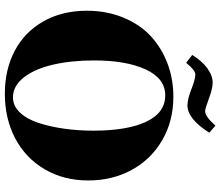

<svg xmlns="http://www.w3.org/2000/svg" viewBox="-78 -810 901 785"><g transform="rotate(90 372.5 -417.5)"><path d="M410.6 -733.4Q385.3 -733.4 344.7 -749.5Q304.2 -765.6 284.2 -765.6Q267.1 -765.6 236.8 -728L204.6 -752.9Q229 -792.5 259 -814.5Q289.1 -836.4 317.9 -836.4Q342.3 -836.4 382.3 -821.3Q424.3 -805.7 434.6 -805.7Q456.5 -805.7 493.7 -847.7L522.5 -822.8Q466.3 -733.4 410.6 -733.4ZM363.3 13.2Q264.6 13.2 188 -27.1Q111.3 -67.4 67.6 -144Q23.9 -220.7 23.9 -321.8Q23.9 -403.3 51.8 -470.9Q79.6 -538.6 127.4 -583Q175.3 -627.4 239 -651.6Q302.7 -675.8 375.5 -675.8Q475.1 -675.8 553.7 -629.9Q632.3 -584 675 -504.9Q717.8 -425.8 717.8 -328.1Q717.8 -227.5 672.1 -149.7Q626.5 -71.8 545.9 -29.3Q465.3 13.2 363.3 13.2ZM378.4 -20Q413.1 -20 439.9 -48.3Q466.8 -76.7 482.4 -124.3Q498 -171.9 506.1 -229Q514.2 -286.1 514.2 -348.6Q514.2 -487.8 477.5 -565.2Q440.9 -642.6 370.1 -642.6Q300.8 -642.6 263.9 -562.7Q227.1 -482.9 227.1 -352.5Q227.1 -257.3 244.6 -182.6Q262.2 -107.9 296.9 -64Q331.5 -20 378.4 -20Z"/></g></svg>

Font: Elstob Grade
Style: Regular
Weight: 400
Designer: Peter S. Baker
Version: Version 1.015